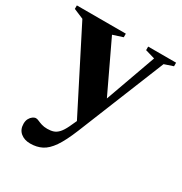

<svg xmlns="http://www.w3.org/2000/svg" viewBox="-175 -581 904 956"><g transform="rotate(30 277.0 -103.0)"><path d="M363 -110.5 290 60 48.5 -415 -8.5 -439V-459H273V-438.5L216 -420ZM133.5 253Q99.5 253 77.8 234.8Q56 216.5 56 183.5Q56 166.5 62.5 154.5Q69 142.5 78.5 135.8Q88 129 96.5 129Q104 129 113.8 133.5Q123.5 138 137.5 142.5Q151.5 147 170.5 147Q191 147 206.2 141.8Q221.5 136.5 234.5 122.2Q247.5 108 260.5 81L308 -22L341.5 -101.5L456.5 -422.5L401.5 -438.5V-459H562V-438.5L511.5 -421.5L309.5 78Q281 148 255 185.8Q229 223.5 200 238.2Q171 253 133.5 253Z"/></g></svg>

Font: Newsreader 36pt
Style: Bold
Weight: 700
Designer: Hugues Gentile
Foundry: Production Type
Version: Version 1.003